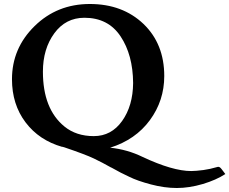

<svg xmlns="http://www.w3.org/2000/svg" viewBox="-20 -742 1149 962"><path d="M303 -108Q362 -60 450 -60Q538 -60 592 -136Q646 -212 647 -326Q646 -467 584 -560Q522 -653 403 -653Q309 -653 252 -575Q195 -497 195 -383Q195 -196 303 -108ZM40 -345Q40 -500 153 -611Q266 -722 430 -722Q594 -722 699 -622Q803 -522 803 -361Q803 -238 731 -140Q659 -42 532 -2Q618 7 694 44Q845 115 938 115Q960 115 999 110Q1038 104 1056 98Q1074 92 1079 95Q1085 98 1090 105L1109 130Q1063 160 996 180Q928 200 866 200Q804 200 736 182Q668 164 628 144Q588 126 537 97L538 98Q492 72 450 52Q408 32 302 -4L291 -7L292 -6Q176 -39 108 -129Q40 -219 40 -345Z"/></svg>

Font: Lusitana
Style: Bold
Weight: 700
Designer: Ana Paula Megda
Foundry: Ana Paula Megda
Version: Version 1.001; ttfautohint (v1.4.1)